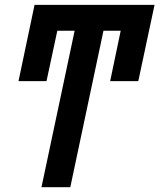

<svg xmlns="http://www.w3.org/2000/svg" viewBox="-20 -780 664 800"><path d="M152.8 0 291 -651.9H218.8L173.8 -441.9H57.1L124 -759.8H624L556.2 -441.9H439L482.9 -651.9H411.1L272.9 0Z"/></svg>

Font: Open Sans Condensed
Style: Bold Italic
Weight: 700
Width: 3
Italic angle: -12°
Designer: Monotype Design Team
Foundry: Monotype Imaging Inc.
Version: Version 3.003; ttfautohint (v1.8.4)